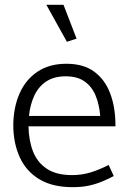

<svg xmlns="http://www.w3.org/2000/svg" viewBox="-20 -762 533 795"><path d="M458 -239V-244Q458 -317 436.5 -374.5Q415 -432 370.5 -465Q326 -498 255 -498Q184 -498 135 -465Q86 -432 61 -375Q36 -318 35 -245Q35 -170 61.5 -111.5Q88 -53 142.5 -20Q197 13 281 13Q319 13 348.5 6.5Q378 0 403 -10.5Q428 -21 451 -33L430 -79Q393 -60 356.5 -48.5Q320 -37 278 -37Q213 -37 173.5 -63.5Q134 -90 116.5 -135.5Q99 -181 98 -239ZM100 -282Q105 -330 122.5 -367Q140 -404 172 -425Q204 -446 252 -446Q300 -446 330 -425Q360 -404 375.5 -367Q391 -330 395 -282ZM257 -589 297 -602 243 -742H172Z"/></svg>

Font: Catamaran Thin Light
Style: Regular
Weight: 300
Version: Version 2.000